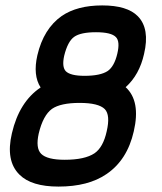

<svg xmlns="http://www.w3.org/2000/svg" viewBox="-20 -671 600 709"><path d="M172 -269Q139 -245 123 -178Q111 -124 132 -103Q154 -81 219 -81Q293 -81 329 -105Q361 -127 374 -186Q388 -246 367 -268Q344 -291 274 -291Q204 -291 172 -269ZM217 -465Q208 -424 223 -408Q240 -391 292 -391Q351 -391 378 -409Q402 -426 413 -472Q424 -518 408 -534Q391 -552 334.5 -552Q278 -552 254 -535Q230 -518 217 -465ZM24 -179Q51 -295 130 -348Q101 -393 118 -467Q141 -565 208 -612Q265 -651 357.5 -651Q450 -651 489 -611Q534 -565 512 -472Q495 -395 444 -349Q500 -298 474 -186Q450 -80 373 -28Q306 18 196 18Q96 18 52 -26Q0 -77 24 -179Z"/></svg>

Font: Brass Mono
Style: Bold Italic
Weight: 700
Italic angle: -13°
Monospace: yes
Version: Version 1.000; ttfautohint (v1.8.3) -l 8 -r 50 -G 200 -x 14 